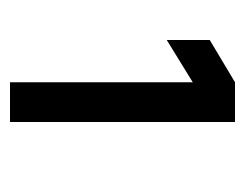

<svg xmlns="http://www.w3.org/2000/svg" viewBox="-73 -687 490 384"><g transform="rotate(90 172.0 -495.0)"><path d="M144.5 -270H224V-720H144.5L60 -669.5V-583.5L144.5 -635.5Z"/></g></svg>

Font: Eudonet
Style: Bold
Weight: 700
Designer: Mikhail Sharanda
Foundry: Mikhail Sharanda
Version: Version 4.503;Glyphs 3.1.2 (3151)